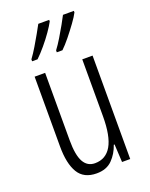

<svg xmlns="http://www.w3.org/2000/svg" viewBox="-145 -842 723 928"><g transform="rotate(-20 216.0 -378.0)"><path d="M364 -532V0H322L317 -92H313Q299 -50 269.5 -20Q240 10 189 10Q123 10 94.5 -37.5Q66 -85 66 -173V-532H120V-185Q120 -109 139.5 -74Q159 -39 198 -39Q254 -39 282.5 -88Q311 -137 311 -240V-532ZM353 -758Q344 -740 323 -711Q302 -682 278.5 -653Q255 -624 236 -606H207V-616Q223 -637 240.5 -666Q258 -695 273.5 -722.5Q289 -750 297 -766H353ZM226 -758Q216 -739 196.5 -711Q177 -683 153 -654.5Q129 -626 108 -606H80V-616Q97 -639 114 -667.5Q131 -696 146 -722.5Q161 -749 170 -766H226Z"/></g></svg>

Font: Noto Sans ExtraCondensed Light
Style: Regular
Weight: 300
Width: 2
Designer: Monotype Design Team
Foundry: Monotype Imaging Inc.
Version: Version 2.013; ttfautohint (v1.8.4.7-5d5b)